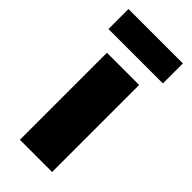

<svg xmlns="http://www.w3.org/2000/svg" viewBox="-222 -734 780 780"><g transform="rotate(45 167.5 -344.0)"><path d="M11.2 -572.5V-687.5H323.8V-572.5ZM75 0V-500H260V0Z"/></g></svg>

Font: Now Alt Black
Style: Regular
Weight: 900
Designer: Alfredo Marco Pradil
Foundry: Alfredo Marco Pradil
Version: Version 1.002;PS 001.002;hotconv 1.0.88;makeotf.lib2.5.64775